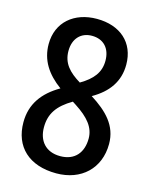

<svg xmlns="http://www.w3.org/2000/svg" viewBox="-111 -798 701 882"><g transform="rotate(15 239.0 -357.0)"><path d="M240 -724C133 -724 55 -660 55 -555C55 -479 93 -421 160 -372C81 -326 36 -265 36 -178C36 -62 112 10 242 10C360 10 442 -66 442 -183C442 -270 387 -325 308 -375C382 -417 424 -475 424 -555C424 -661 350 -724 240 -724ZM238 -643C293 -643 327 -607 327 -548C327 -492 297 -455 239 -421C185 -454 151 -489 151 -548C151 -607 186 -643 238 -643ZM133 -180C133 -245 163 -288 231 -328L248 -317C311 -276 345 -236 345 -183C345 -117 309 -71 239 -71C169 -71 133 -117 133 -180Z"/></g></svg>

Font: Noto Sans Gujarati Condensed Medium
Style: Regular
Weight: 500
Width: 3
Designer: Jelle Bosma - Monotype Design Team, Universal Thirst
Foundry: Monotype Imaging Inc.
Version: Version 2.106